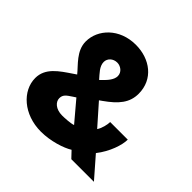

<svg xmlns="http://www.w3.org/2000/svg" viewBox="-179 -894 1085 1085"><g transform="rotate(45 364.0 -351.5)"><path d="M285.6 11.7C362.3 11.7 441.9 -14.2 481 -38.6L517.6 0H698.2L591.3 -122.6C640.1 -184.6 665 -259.8 665 -303.7H524.4C524.4 -283.2 515.6 -245.6 500.5 -223.6L392.6 -345.7L409.2 -357.4C485.4 -411.1 525.4 -459 525.4 -530.8C525.4 -646 432.1 -715.3 318.4 -715.3C188 -715.3 104.5 -624 104.5 -528.3C104.5 -453.1 168.9 -404.3 202.6 -361.8L183.1 -348.6C116.7 -303.7 48.8 -260.7 48.8 -180.2C48.8 -78.6 147.9 11.7 285.6 11.7ZM225.6 -195.3C225.6 -223.6 241.2 -234.4 273.9 -255.9L291 -267.1L392.1 -147.5C372.1 -140.1 326.2 -137.7 306.2 -137.7C254.4 -137.7 225.6 -167 225.6 -195.3ZM258.3 -518.1C258.3 -546.4 282.7 -569.8 315.4 -569.8C341.3 -569.8 371.6 -550.3 371.6 -517.6C371.6 -489.3 347.2 -461.4 324.2 -439.5L312 -427.7C288.6 -455.1 258.3 -482.9 258.3 -518.1Z"/></g></svg>

Font: Wand UI Pro Black
Style: Regular
Weight: 900
Designer: Andreas Faust
Version: Version 1.003;FEAKit 1.0